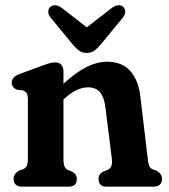

<svg xmlns="http://www.w3.org/2000/svg" viewBox="-20 -700 634 720"><path d="M218 -432.5V-386Q265.5 -429.5 305 -449Q344.5 -468.5 381.5 -468.5Q438.5 -468.5 469.2 -433Q500 -397.5 506.5 -336.5L534 -105.5Q536 -85.5 539.8 -77.2Q543.5 -69 552.5 -65L566.5 -60.5Q576.5 -54.5 582 -47.2Q587.5 -40 587.5 -29.5Q587.5 0 554.5 0H379.5Q349.5 0 349.5 -29.5Q349.5 -47 367 -56.5L381.5 -62Q391.5 -66 396.5 -74.8Q401.5 -83.5 399.5 -104L375.5 -296Q371 -334.5 355.5 -353.5Q340 -372.5 310 -372.5Q290 -372.5 268.2 -362.8Q246.5 -353 221 -329.5L218 -326.5V-105.5Q218 -84 222.2 -75Q226.5 -66 236 -62L250.5 -56.5Q268 -47 268 -29.5Q268 0 237.5 0H64Q31 0 31 -29.5Q31 -48.5 52 -60.5L66 -65Q75.5 -69 80 -77.2Q84.5 -85.5 84.5 -105.5V-326.5Q84.5 -344 79.8 -351Q75 -358 65.5 -361L44 -363.5Q24 -372 24 -390Q24 -411.5 53.5 -422.5L133 -452Q152 -459 164 -462.5Q176 -466 187.5 -466Q202 -466 210 -456.8Q218 -447.5 218 -432.5ZM360 -536Q347 -520 335 -510.8Q323 -501.5 306 -501.5Q288 -501.5 275.8 -510.8Q263.5 -520 250.5 -536L170.5 -633Q160.5 -645.5 161 -656.5Q161.5 -667.5 168 -673.5Q186 -689 212 -670L305.5 -597.5L399 -670Q425 -689 443 -673.5Q449 -667.5 449.5 -656.5Q450 -645.5 440 -633Z"/></svg>

Font: Fraunces 72pt S100 SemiBold
Style: Regular
Weight: 600
Version: Version 1.000; ttfautohint (v1.8.3)